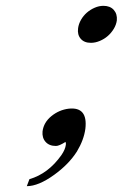

<svg xmlns="http://www.w3.org/2000/svg" viewBox="-20 -485 449 659"><path d="M292 -338Q269 -338 257 -352Q245 -366 248 -388Q250 -403 258 -417Q266 -431 278 -441.5Q290 -452 305 -458.5Q320 -465 335 -465Q358 -465 370.5 -451Q383 -437 381 -415Q379 -400 370.5 -386Q362 -372 350 -361.5Q338 -351 322.5 -344.5Q307 -338 292 -338ZM244 35Q216 79 166 115Q112 154 72 154L81 130Q146 111 191 47Q204 28 206 12Q207 9 205 2Q183 16 172 16Q149 16 136.5 2Q124 -12 126 -34Q130 -65 156.5 -86.5Q183 -108 216 -112Q282 -119 273 -43Q268 -5 244 35Z"/></svg>

Font: DG Didot
Style: Bold Italic
Weight: 700
Designer: David Gatwood, Takis Katsoulidis, and George D. Matthiopoulos
Foundry: David Gatwood
Version: Version 1.0